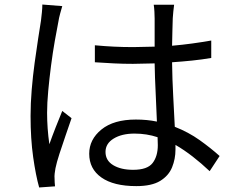

<svg xmlns="http://www.w3.org/2000/svg" viewBox="-20 -791 1040 848"><path d="M255 -764Q251 -751 245.5 -730.5Q240 -710 238 -696Q231 -661 222 -610Q213 -559 205.5 -501.5Q198 -444 193 -389.5Q188 -335 188 -293Q188 -224 198 -154Q210 -188 226 -229Q242 -270 255 -301L296 -269Q284 -234 269.5 -192Q255 -150 242.5 -111.5Q230 -73 225 -48Q223 -38 221.5 -25Q220 -12 221 -3Q221 4 221.5 14Q222 24 223 32L153 37Q138 -16 126.5 -97Q115 -178 115 -279Q115 -334 120 -394.5Q125 -455 133 -513.5Q141 -572 148.5 -620.5Q156 -669 161 -700Q163 -717 165 -736Q167 -755 167 -771ZM676 -185Q652 -193 626.5 -197Q601 -201 574 -201Q518 -201 482 -179Q446 -157 446 -120Q446 -82 480 -61.5Q514 -41 568 -41Q631 -41 654 -71Q677 -101 677 -150ZM749 -770Q745 -740 743 -710Q742 -690 741.5 -657Q741 -624 740 -589Q786 -593 829.5 -599Q873 -605 913 -612V-535Q872 -528 828.5 -523.5Q785 -519 740 -516Q741 -440 745 -367Q749 -294 752 -231Q813 -207 862 -172Q911 -137 950 -102L906 -35Q869 -70 831 -99.5Q793 -129 755 -151V-130Q755 -89 740 -52Q725 -15 687.5 8Q650 31 582 31Q482 31 428 -7Q374 -45 374 -112Q374 -175 428 -219Q482 -263 580 -263Q630 -263 673 -254Q671 -312 667.5 -381Q664 -450 663 -511L567 -509Q524 -509 483.5 -511Q443 -513 399 -516V-591Q442 -587 483 -585Q524 -583 569 -583L663 -585V-709Q663 -722 662 -739.5Q661 -757 659 -770Z"/></svg>

Font: Go Noto Current
Style: Regular
Weight: 400
Designer: Monotype Design Team
Foundry: Monotype Imaging Inc.
Version: Version 2.007; ttfautohint (v1.8) -l 8 -r 50 -G 200 -x 14 -D